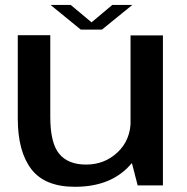

<svg xmlns="http://www.w3.org/2000/svg" viewBox="-20 -730 736 756"><path d="M522 0H621.5V-590.5H494V-109ZM178 -591.5H50V-263Q50 -134 103.2 -64.2Q156.5 5.5 275 5.5Q406.5 5.5 481.8 -69Q557 -143.5 557 -219.5L494.5 -256Q494.5 -179 443.2 -130.5Q392 -82 319 -82Q248 -82 213 -124.5Q178 -167 178 -270ZM298 -613.5H381.5L501 -710.5H422L340.5 -642L258.5 -710.5H179Z"/></svg>

Font: Anybody SemiExpanded Medium
Style: Regular
Weight: 500
Width: 6
Version: Version 1.113;gftools[0.9.25]